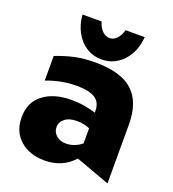

<svg xmlns="http://www.w3.org/2000/svg" viewBox="-139 -864 888 983"><g transform="rotate(20 305.5 -372.5)"><path d="M286 -107Q256 -107 235 -125Q214 -143 214 -170Q214 -198 237.5 -216.5Q261 -235 302 -235Q343 -235 373 -221V-139Q335 -107 286 -107ZM290 -549Q228 -549 178.5 -538.5Q129 -528 76 -507V-373Q157 -404 240 -404Q308 -404 340.5 -383Q373 -362 373 -315V-306Q348 -315 313 -321Q278 -327 241 -327Q145 -327 87 -283Q29 -239 29 -157Q29 -78 81 -33Q133 12 214 12Q311 12 372 -56L558 12V-311Q558 -430 493.5 -489.5Q429 -549 290 -549ZM313 -691Q291 -691 273 -708.5Q255 -726 246 -757H142Q146 -704 169 -662Q192 -620 229 -597Q266 -574 311 -574Q380 -574 427.5 -625Q475 -676 481 -757H377Q368 -726 351.5 -708.5Q335 -691 313 -691Z"/></g></svg>

Font: Geom Black
Style: Bold
Weight: 900
Version: Version 1.102